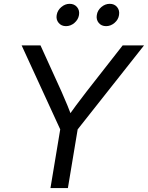

<svg xmlns="http://www.w3.org/2000/svg" viewBox="-20 -959 754 979"><path d="M237.3 0 287.1 -299.3 90.3 -727.5H186.5L293.5 -492.2Q309.6 -456.1 324 -420.9Q338.4 -385.7 352.1 -346.2H314.5Q341.3 -385.7 367.4 -421.1Q393.6 -456.5 421.4 -492.2L605.5 -727.5H714.4L376 -299.3L326.2 0ZM521 -825.7Q497.1 -825.7 483.4 -842.3Q469.7 -858.9 473.6 -882.3Q477.1 -906.2 496.6 -922.9Q516.1 -939.5 539.6 -939.5Q563.5 -939.5 577.1 -922.9Q590.8 -906.2 586.9 -882.3Q583.5 -858.9 564 -842.3Q544.4 -825.7 521 -825.7ZM316.4 -825.7Q293 -825.7 279.1 -842.3Q265.1 -858.9 269 -882.3Q272.9 -906.2 292.5 -922.9Q312 -939.5 335 -939.5Q358.9 -939.5 372.8 -922.9Q386.7 -906.2 382.8 -882.3Q378.9 -858.9 359.6 -842.3Q340.3 -825.7 316.4 -825.7Z"/></svg>

Font: Inter 28pt
Style: Italic
Weight: 400
Italic angle: -9.3988°
Designer: Rasmus Andersson
Foundry: rsms
Version: Version 4.001;git-66647c0bb